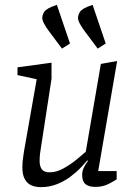

<svg xmlns="http://www.w3.org/2000/svg" viewBox="-20 -765 558 790"><path d="M235 -565 179 -640Q172 -649 161.5 -667.5Q151 -686 155 -700Q157 -708 161.5 -715.5Q166 -723 178 -730Q190 -737 214 -745L268 -586ZM382 -565 326 -640Q319 -649 308.5 -667.5Q298 -686 302 -700Q304 -708 308.5 -715.5Q313 -723 325 -730Q337 -737 361 -745L415 -586ZM148 5Q127 5 110 -2Q93 -9 82.5 -27Q72 -45 72 -77Q72 -88 73 -100Q74 -112 76 -123.5Q78 -135 79 -144L131 -439L52 -456V-488L192 -507V-441L147 -148Q146 -142 145 -134.5Q144 -127 143.5 -119.5Q143 -112 143 -103Q143 -81 152 -68.5Q161 -56 185 -56Q212 -56 241 -72Q270 -88 295 -108.5Q320 -129 333 -141L395 -502L462 -514L384 -61H460V-27Q453 -22 428.5 -9Q404 4 373 4Q345 4 331.5 -7.5Q318 -19 318 -45Q318 -60 324 -73.5Q330 -87 342 -103L339 -105Q330 -94 312.5 -75.5Q295 -57 270.5 -38.5Q246 -20 215 -7.5Q184 5 148 5Z"/></svg>

Font: Faustina Light
Style: Italic
Weight: 300
Italic angle: -8°
Designer: Alfonso Garcia
Foundry: http://www.omnibus-type.com
Version: Version 1.200